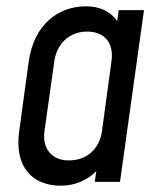

<svg xmlns="http://www.w3.org/2000/svg" viewBox="-20 -576 508 608"><path d="M356 -544 351 -509C331 -539 297 -556 252 -556C165 -556 88 -499 71 -382L41 -162C24 -45 85 12 172 12C218 12 256 -5 285 -34L280 0H360L436 -544ZM333 -382 303 -161C295 -105 256 -68 198 -68C143 -68 113 -106 121 -162L152 -382C160 -438 200 -476 256 -476C313 -476 341 -438 333 -382Z"/></svg>

Font: Mohave
Style: Italic
Weight: 400
Italic angle: -8°
Designer: Gumpita Rahayu
Foundry: Tokotype
Version: Version 2.002;PS 002.002;hotconv 1.0.88;makeotf.lib2.5.64775